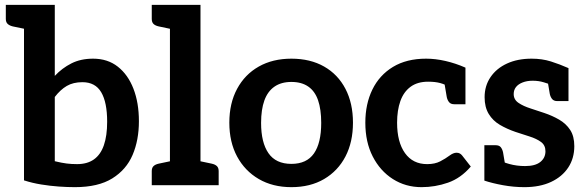

<svg xmlns="http://www.w3.org/2000/svg" viewBox="-20 -764 2418 792"><path d="M289 8Q258 8 222.5 5.5Q187 3 150 -3Q113 -9 79 -20V-744H206V-451Q236 -483 274.5 -502.5Q313 -522 364 -522Q424 -522 466 -489Q508 -456 530.5 -398Q553 -340 553 -264Q553 -186 527 -125Q501 -64 443 -28Q385 8 289 8ZM298 -87Q340 -87 367.5 -106.5Q395 -126 408.5 -165Q422 -204 422 -262Q422 -342 397.5 -383.5Q373 -425 320 -425Q282 -425 255.5 -409.5Q229 -394 206 -364V-99Q235 -92 255 -89.5Q275 -87 298 -87ZM103 -744 91 -643 33 -655Q20 -658 12 -665Q4 -672 4 -686V-744Z M681 0V-744H807V0ZM606 0V-58Q606 -72 613.5 -79Q621 -86 635 -89L692 -101L705 0ZM783 0 796 -101 853 -89Q867 -86 874.5 -79Q882 -72 882 -58V0ZM705 -744 692 -643 635 -655Q621 -658 613.5 -665Q606 -672 606 -686V-744Z M1182 -522Q1260 -522 1317 -489.5Q1374 -457 1405 -397.5Q1436 -338 1436 -258Q1436 -178 1405 -118.5Q1374 -59 1317 -25.5Q1260 8 1182 8Q1105 8 1047.5 -25.5Q990 -59 958 -118.5Q926 -178 926 -258Q926 -338 958 -397.5Q990 -457 1047.5 -489.5Q1105 -522 1182 -522ZM1182 -88Q1245 -88 1275 -131Q1305 -174 1305 -257Q1305 -313 1292 -350.5Q1279 -388 1251.5 -407Q1224 -426 1182 -426Q1140 -426 1112 -406.5Q1084 -387 1070.5 -349.5Q1057 -312 1057 -257Q1057 -176 1087.5 -132Q1118 -88 1182 -88Z M1719 8Q1653 8 1600.5 -25.5Q1548 -59 1517.5 -118.5Q1487 -178 1487 -258Q1487 -335 1516 -394.5Q1545 -454 1601 -488Q1657 -522 1738 -522Q1776 -522 1817.5 -512.5Q1859 -503 1900 -485V-412L1836 -404Q1816 -416 1795.5 -421.5Q1775 -427 1746 -427Q1702 -427 1673.5 -406Q1645 -385 1631.5 -347Q1618 -309 1618 -258Q1618 -178 1650.5 -132.5Q1683 -87 1742 -87Q1774 -87 1796 -98.5Q1818 -110 1834 -122Q1850 -134 1863 -134Q1871 -134 1876.5 -131Q1882 -128 1886 -123L1922 -77Q1881 -29 1828 -10.5Q1775 8 1719 8ZM1811 -434 1900 -412V-334H1854Q1840 -334 1833 -342Q1826 -350 1823 -363Z M2143 8Q2099 8 2055 0Q2011 -8 1978 -19V-104L2038 -106Q2050 -96 2081 -87.5Q2112 -79 2146 -79Q2188 -79 2209 -96Q2230 -113 2230 -140Q2230 -165 2211.5 -178.5Q2193 -192 2164.5 -201Q2136 -210 2106 -220Q2071 -232 2042 -249Q2013 -266 1996 -294Q1979 -322 1979 -363Q1979 -410 2003.5 -446Q2028 -482 2071.5 -502Q2115 -522 2173 -522Q2216 -522 2252.5 -510.5Q2289 -499 2325 -483V-420L2262 -412Q2244 -418 2223 -424.5Q2202 -431 2177 -431Q2154 -431 2136 -424Q2118 -417 2108.5 -405Q2099 -393 2099 -376Q2099 -353 2119 -339.5Q2139 -326 2169 -316.5Q2199 -307 2225 -298Q2258 -287 2286.5 -270.5Q2315 -254 2332 -228Q2349 -202 2349 -161Q2349 -111 2324 -73Q2299 -35 2253 -13.5Q2207 8 2143 8ZM2236 -447 2325 -425V-347H2279Q2265 -347 2258 -355Q2251 -363 2248 -376ZM2067 -65 1978 -87V-165H2024Q2039 -165 2045.5 -157Q2052 -149 2055 -136Z"/></svg>

Font: Aleo
Style: Bold
Weight: 700
Designer: Alessio Laiso
Foundry: Alessio Laiso
Version: Version 2.001;gftools[0.9.29]